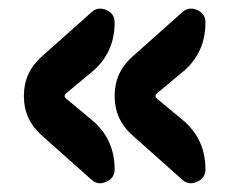

<svg xmlns="http://www.w3.org/2000/svg" viewBox="-20 -512 540 444"><path d="M401.4 -344.7 343.8 -296.9Q335 -290 343.8 -283.2L401.4 -235.4Q455.1 -191.4 455.1 -120.1Q455.1 -100.6 436 -91.8Q417 -83 402.3 -95.7L286.1 -199.2Q245.1 -235.4 245.1 -290Q245.1 -344.7 286.1 -380.9L402.3 -484.4Q417 -497.1 436 -488.8Q455.1 -480.5 455.1 -460Q455.1 -388.7 401.4 -344.7ZM191.4 -235.4Q245.1 -191.4 245.1 -120.1Q245.1 -100.6 226.1 -91.8Q207 -83 192.4 -95.7L76.2 -199.2Q35.2 -235.4 35.2 -290Q35.2 -344.7 76.2 -380.9L192.4 -484.4Q207 -497.1 226.1 -488.8Q245.1 -480.5 245.1 -460Q245.1 -388.7 191.4 -344.7L133.8 -296.9Q125 -290 133.8 -283.2Z"/></svg>

Font: Rounded-X Mgen+ 1m bold
Style: Bold
Weight: 700
Designer: [Source Han Sans]
Ryoko NISHIZUKA  (kana & ideographs); Paul D. Hunt (Latin, Greek & Cyrillic); Wenlong ZHANG  (bopomofo
Version: Version 1.059.20150602